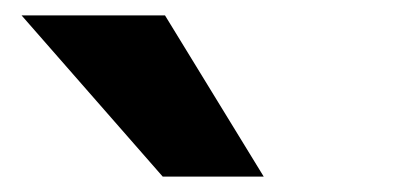

<svg xmlns="http://www.w3.org/2000/svg" viewBox="-20 -797 540 249"><path d="M191 -568 8 -777H194L322 -568Z"/></svg>

Font: Nunito Sans 7pt Expanded ExtraBold
Style: Regular
Weight: 800
Width: 7
Designer: Vernon Adams
Foundry: Vernon Adams
Version: Version 3.101;gftools[0.9.27]